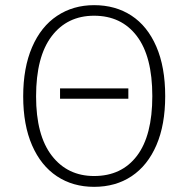

<svg xmlns="http://www.w3.org/2000/svg" viewBox="-20 -714 731 745"><path d="M621 -341Q621 -230 587 -151Q553 -72 491 -30.5Q429 11 345 11Q263 11 201 -30Q139 -71 104.5 -150Q70 -229 70 -340Q70 -451 104.5 -531Q139 -611 201.5 -652.5Q264 -694 345 -694Q428 -694 490 -653.5Q552 -613 586.5 -533.5Q621 -454 621 -341ZM120 -340Q120 -189 181 -110Q242 -31 345 -31Q452 -31 511.5 -109.5Q571 -188 571 -341Q571 -495 511 -574Q451 -653 345 -653Q241 -653 180.5 -573.5Q120 -494 120 -340ZM478 -331H213V-371H478Z"/></svg>

Font: FiraGO ExtraLight
Style: Regular
Weight: 200
Designer: bBox Type
Foundry: bBox Type GmbH
Version: Version 1.001